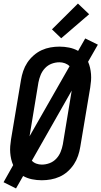

<svg xmlns="http://www.w3.org/2000/svg" viewBox="-30 -1005 570 1079"><path d="M60 54 -10 19 44 -77Q37 -93 33 -110.5Q29 -128 27.5 -146.5Q26 -165 27.5 -184Q29 -203 32 -222L88 -556Q92 -581 100.5 -606Q109 -631 123.5 -653Q138 -675 159 -693.5Q180 -712 204 -723Q228 -734 253.5 -738.5Q279 -743 304 -743Q332 -743 359 -737.5Q386 -732 409 -719L449 -789L520 -754L465 -658Q472 -642 476 -624.5Q480 -607 481.5 -588.5Q483 -570 481.5 -551Q480 -532 477 -513L421 -179Q417 -154 408.5 -129Q400 -104 385.5 -82Q371 -60 350.5 -41.5Q330 -23 305.5 -12Q281 -1 255.5 3.5Q230 8 205 8Q177 8 150 2.5Q123 -3 100 -16ZM136 -239 361 -633Q350 -644 335 -649.5Q320 -655 304 -655Q282 -655 260.5 -647Q239 -639 223 -622Q207 -605 198.5 -584Q190 -563 186 -542ZM205 -80Q227 -80 248.5 -88Q270 -96 286 -113Q302 -130 310.5 -151Q319 -172 323 -193L373 -496L149 -102Q159 -91 174 -85.5Q189 -80 205 -80ZM314 -790 262 -840 408 -985 471 -925Z"/></svg>

Font: Iosevka Semibold
Style: Italic
Weight: 600
Italic angle: -9°
Monospace: yes
Designer: Belleve Invis
Foundry: Belleve Invis
Version: Version 32.5.0; ttfautohint (v1.8.4)